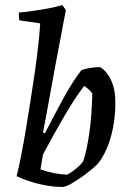

<svg xmlns="http://www.w3.org/2000/svg" viewBox="-20 -732 510 764"><path d="M230 12Q186 12 137 0.5Q88 -11 46 -31Q55 -66 64.5 -114.5Q74 -163 83.5 -220.5Q93 -278 102.5 -338Q112 -398 120 -455Q128 -512 133 -559Q138 -606 140 -639L57 -651Q54 -664 55 -682Q80 -684 111.5 -688.5Q143 -693 174.5 -699Q206 -705 228 -712L242 -692Q232 -638 221 -581Q210 -524 199.5 -467.5Q189 -411 179 -355Q172 -316 165 -278Q158 -240 151 -204L159 -202Q177 -237 195 -271.5Q213 -306 231.5 -339.5Q250 -373 268 -401.5Q286 -430 304 -453Q318 -458 338 -461.5Q358 -465 377 -465Q389 -460 403.5 -443Q418 -426 428.5 -396.5Q439 -367 439 -325Q439 -270 429.5 -222.5Q420 -175 403.5 -138Q387 -101 367 -78Q345 -57 318 -37Q291 -17 267 -3Q243 11 230 12ZM248 -37Q267 -48 284 -62Q301 -76 311 -90Q318 -110 324.5 -140.5Q331 -171 336 -206.5Q341 -242 343.5 -278Q346 -314 347 -344Q347 -349 347 -352.5Q347 -356 347 -360Q341 -369 332 -377Q323 -385 315 -390Q297 -367 277 -336.5Q257 -306 236 -270Q215 -234 193.5 -195.5Q172 -157 151 -117L141 -58Q169 -48 195 -43Q221 -38 248 -37Z"/></svg>

Font: Labrada Medium
Style: Italic
Weight: 500
Italic angle: -7°
Designer: Mercedes Jáuregui
Foundry: Omnibus-Type Team
Version: Version 1.000